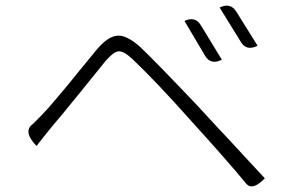

<svg xmlns="http://www.w3.org/2000/svg" viewBox="-20 -726 1040 688"><path d="M641 -651Q680 -669 700 -635L775 -512Q735 -492 715 -526L641 -651ZM767 -699Q806 -718 827 -684L903 -562Q863 -542 843 -576L767 -699ZM111 -203Q64 -251 93 -278Q97 -280 127 -311Q149 -333 184 -375Q220 -417 264 -472Q309 -527 328 -550Q367 -595 399 -598Q432 -602 481 -559Q534 -509 686 -349Q716 -317 757 -272Q799 -228 851 -171Q904 -114 929 -87Q885 -42 863 -67Q794 -151 653 -306Q541 -432 455 -514Q423 -544 404 -542Q386 -540 357 -506Q345 -491 269 -397Q193 -303 165 -271Q155 -259 136 -235L111 -203Z"/></svg>

Font: Swei Half Moon CJK SC
Style: Light
Weight: 300
Version: Version 2.071